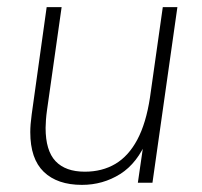

<svg xmlns="http://www.w3.org/2000/svg" viewBox="-20 -513 567 539"><path d="M210 6Q141 6 103 -30.5Q65 -67 65 -142Q65 -153 66 -165Q67 -177 69 -192L111 -493H153L112 -204Q110 -190 109 -176.5Q108 -163 108 -154Q108 -90 136 -60.5Q164 -31 218 -31Q267 -31 304 -53Q341 -75 365.5 -121Q390 -167 401 -239L437 -493H478L408 0H367L385 -124L394 -123Q366 -55 317.5 -24.5Q269 6 210 6Z"/></svg>

Font: Hanken Grotesk ExtraLight
Style: Italic
Weight: 250
Italic angle: -8°
Designer: Alfredo Marco Pradil
Foundry: Hanken Design Co.
Version: Version 3.013